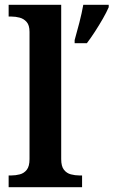

<svg xmlns="http://www.w3.org/2000/svg" viewBox="-20 -780 473 800"><path d="M16 0V-49H28Q45 -49 62.5 -53.5Q80 -58 91.5 -72.5Q103 -87 103 -117V-647Q103 -675 91 -688.5Q79 -702 62 -706.5Q45 -711 28 -711H16V-760H235V-117Q235 -87 246.5 -72.5Q258 -58 275.5 -53.5Q293 -49 310 -49H322V0ZM291 -613Q300 -644 310.5 -685Q321 -726 327 -760H433V-750Q424 -729 408.5 -702Q393 -675 375.5 -648Q358 -621 342 -600H291Z"/></svg>

Font: Noto Serif Tibetan SemiBold
Style: Regular
Weight: 600
Designer: Monotype Design Team
Foundry: Monotype Imaging Inc.
Version: Version 2.103; ttfautohint (v1.8.4.7-5d5b)